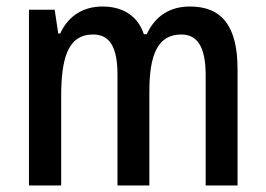

<svg xmlns="http://www.w3.org/2000/svg" viewBox="-20 -570 817 590"><path d="M564 -550C504 -550 458 -523 431 -465H422C405 -517 362 -550 295 -550C239 -550 191 -524 165 -467H159L148 -540H69V0H168V-274C168 -392 189 -464 266 -464C317 -464 341 -426 341 -340V0H439V-290C439 -404 466 -464 537 -464C588 -464 612 -424 612 -338V0H710V-357C710 -488 663 -550 564 -550Z"/></svg>

Font: Noto Sans Tamil Condensed Medium
Style: Regular
Weight: 500
Width: 3
Designer: Jelle Bosma - Monotype Design Team
Foundry: Monotype Imaging Inc.
Version: Version 2.004